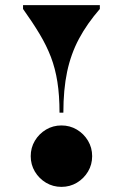

<svg xmlns="http://www.w3.org/2000/svg" viewBox="-20 -720 480 750"><path d="M70 -700H370V-685Q320 -627.5 288.5 -568.5Q257 -509.5 242.2 -439.8Q227.5 -370 227.5 -280H212.5Q212.5 -347.5 204.2 -400Q196 -452.5 178.8 -497.5Q161.5 -542.5 134.5 -587.5Q107.5 -632.5 70 -685ZM100 -110Q100 -143 116.2 -170.2Q132.5 -197.5 159.8 -213.8Q187 -230 220 -230Q253 -230 280.2 -213.8Q307.5 -197.5 323.8 -170.2Q340 -143 340 -110Q340 -77 323.8 -49.8Q307.5 -22.5 280.2 -6.2Q253 10 220 10Q187 10 159.8 -6.2Q132.5 -22.5 116.2 -49.8Q100 -77 100 -110Z"/></svg>

Font: Engraving CC
Style: Bold
Weight: 700
Designer: indestructible type*
Foundry: Cowboy Collective
Version: Version 1.000